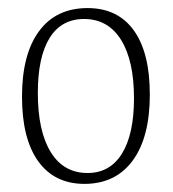

<svg xmlns="http://www.w3.org/2000/svg" viewBox="-20 -433 427 473"><path d="M188 20Q114.3 20 74.2 -35.6Q34.2 -91.3 34.2 -194.8Q34.2 -299.3 76.2 -356.2Q118.2 -413.1 195.8 -413.1Q270 -413.1 309.6 -358.2Q349.1 -303.2 349.1 -200.2Q349.1 -94.7 306.9 -37.4Q264.6 20 188 20ZM73.2 -204.1Q73.2 -109.9 105 -58.3Q136.7 -6.8 195.8 -6.8Q251 -6.8 280.5 -54.7Q310.1 -102.5 310.1 -190.9Q310.1 -283.7 278.1 -335Q246.1 -386.2 187 -386.2Q131.3 -386.2 102.3 -339.6Q73.2 -293 73.2 -204.1Z"/></svg>

Font: Halibut Cnd Thin
Style: Regular
Weight: 250
Width: 3
Designer: Matteo Maggi
Foundry: Collletttivo
Version: Version 3.080 | FøM Fix